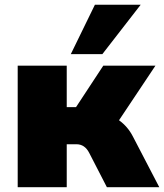

<svg xmlns="http://www.w3.org/2000/svg" viewBox="-20 -785 688 805"><path d="M276.9 -558.1 377.9 -765.1H569.8L409.2 -558.1ZM54.2 0V-509.8H259.8V-335.9H298.8L413.1 -509.8H631.8L479 -280.8Q516.1 -253.9 537.1 -212.9L647.9 0H428.2L354 -144Q335.4 -180.2 300.8 -180.2H259.8V0Z"/></svg>

Font: Mulish ExtraBlack
Style: Regular
Weight: 1000
Designer: Vernon Adams
Foundry: Vernon Adams
Version: Version 3.603; ttfautohint (v1.8.3)